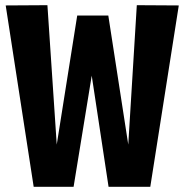

<svg xmlns="http://www.w3.org/2000/svg" viewBox="-20 -721 712 741"><path d="M560 0H399L334 -429L264 0H110L2 -700L163 -701L199 -163L278 -661H398L475 -163L508 -701L670 -700Z"/></svg>

Font: Georama SemiCondensed
Style: Bold
Weight: 700
Width: 4
Designer: Jean-Baptiste Levee
Foundry: Production Type
Version: Version 1.000